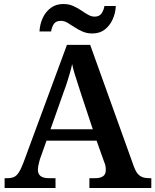

<svg xmlns="http://www.w3.org/2000/svg" viewBox="-20 -938 775 958"><path d="M3 0V-49H17Q36 -49 49 -54.5Q62 -60 73 -76.5Q84 -93 96 -124L314 -714H430L648 -107Q656 -85 666 -72.5Q676 -60 690 -54.5Q704 -49 723 -49H735V0H426V-49H455Q480 -49 494 -58.5Q508 -68 508 -91Q508 -98 507 -105Q506 -112 504 -119Q502 -126 499 -132L462 -236H212L179 -143Q177 -135 174.5 -125.5Q172 -116 170.5 -107.5Q169 -99 169 -92Q169 -70 182.5 -59.5Q196 -49 224 -49H257V0ZM232 -293H443L383 -474Q375 -500 367 -524Q359 -548 352 -571Q345 -594 340 -618Q335 -595 328.5 -573Q322 -551 315 -528.5Q308 -506 298 -480ZM441 -771Q414 -771 392 -780.5Q370 -790 351.5 -802.5Q333 -815 316.5 -824.5Q300 -834 284 -834Q258 -834 248 -817.5Q238 -801 235 -781H177Q179 -818 193.5 -849Q208 -880 234 -899Q260 -918 296 -918Q323 -918 344.5 -908.5Q366 -899 384.5 -886.5Q403 -874 419.5 -864.5Q436 -855 452 -855Q476 -855 487 -871.5Q498 -888 501 -908H558Q556 -871 541.5 -840Q527 -809 502 -790Q477 -771 441 -771Z"/></svg>

Font: Noto Serif Hebrew SemiBold
Style: Regular
Weight: 600
Version: Version 2.003